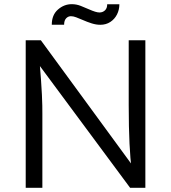

<svg xmlns="http://www.w3.org/2000/svg" viewBox="-20 -891 812 911"><path d="M102 0V-700H173.8L616.9 -94.6L605 -88.7Q601.3 -112.9 598.8 -142.7Q596.3 -172.4 594.5 -209.6Q592.7 -246.9 591.7 -292.2Q590.7 -337.4 590.7 -392.8V-700H669.7V0H597.3L154.8 -597.2L167.1 -606.5Q171.8 -552 174.6 -511.5Q177.4 -470.9 178.9 -441.2Q180.4 -411.5 180.7 -389.7Q181 -367.8 181 -351.4V0ZM455.8 -773.4Q436.5 -773.4 415.6 -779.9Q394.6 -786.4 367.9 -798.1Q354.6 -803.7 341.4 -808.9Q328.2 -814.1 316.5 -814.1Q303.2 -814.1 293.7 -803.9Q284.2 -793.7 284.2 -773.7H225.7Q225.7 -820 254.8 -845.6Q283.9 -871.2 320.5 -871.2Q342.5 -871.2 362.8 -863.2Q383.2 -855.2 401.8 -846.9Q419.2 -839.2 431.4 -835.5Q443.5 -831.8 451.8 -831.8Q467.5 -831.8 478.2 -842Q488.9 -852.2 488.6 -870.9H546.4Q546.4 -844.6 535.1 -822.3Q523.7 -800 503.3 -786.7Q482.8 -773.4 455.8 -773.4Z"/></svg>

Font: Lexend Medium
Style: Regular
Weight: 500
Designer: Bonnie Shaver-Troup, Thomas Jockin
Foundry: Lexend
Version: Version 1.005